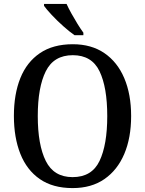

<svg xmlns="http://www.w3.org/2000/svg" viewBox="-20 -951 742 981"><path d="M351 10Q250 10 183.5 -36Q117 -82 84 -165Q51 -248 51 -359Q51 -470 84 -552Q117 -634 184 -679.5Q251 -725 352 -725Q447 -725 513.5 -679.5Q580 -634 615 -551.5Q650 -469 650 -358Q650 -247 615 -164.5Q580 -82 513.5 -36Q447 10 351 10ZM351 -46Q449 -46 488.5 -128.5Q528 -211 528 -358Q528 -505 488.5 -587Q449 -669 352 -669Q255 -669 214 -587Q173 -505 173 -358Q173 -211 214 -128.5Q255 -46 351 -46ZM361 -771Q335 -789 303 -817.5Q271 -846 244 -875Q217 -904 205 -921V-931H320Q330 -909 345 -882Q360 -855 376 -829Q392 -803 406 -784V-771Z"/></svg>

Font: Noto Serif Georgian SemiCondensed Medium
Style: Regular
Weight: 500
Width: 4
Designer: Monotype Design Team, Akaki Razmadze
Foundry: Google LLC
Version: Version 2.003; ttfautohint (v1.8.4.7-5d5b)